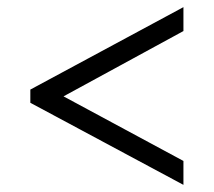

<svg xmlns="http://www.w3.org/2000/svg" viewBox="-20 -627 599 538"><path d="M494 -109 65 -339V-376L494 -607V-540L158 -357L494 -176Z"/></svg>

Font: Noto Serif Gujarati Medium
Style: Regular
Weight: 500
Version: Version 2.102